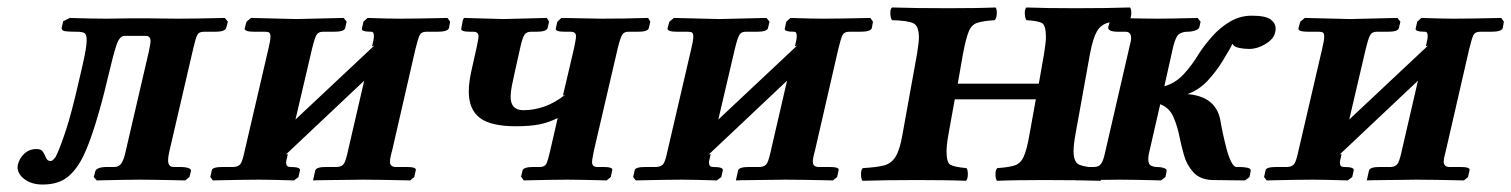

<svg xmlns="http://www.w3.org/2000/svg" viewBox="-20 -482 4046 514"><path d="M78 -83Q91 -83 95.5 -75Q100 -67 103.5 -59Q107 -51 115 -51Q120 -51 124 -56Q128 -61 129 -62Q141 -86 156.5 -133.5Q172 -181 190 -260Q201 -306 206.5 -333Q212 -360 212 -375Q212 -390 206 -393.5Q200 -397 186 -397Q163 -397 154 -398.5Q145 -400 145 -407Q145 -409 146 -411L149 -425L167 -434Q167 -434 183 -433.5Q199 -433 222 -432.5Q245 -432 265 -432Q281 -432 301 -432.5Q321 -433 335.5 -433Q350 -433 350 -433Q350 -433 368 -433Q386 -433 411 -432.5Q436 -432 457 -432Q479 -432 508 -432.5Q537 -433 559.5 -433.5Q582 -434 582 -434L590 -424L586 -409Q585 -403 578 -400Q571 -397 554 -397H526Q513 -397 508.5 -389Q504 -381 498 -355L433 -75Q430 -62 430 -53Q430 -35 445 -35H464Q476 -35 484.5 -32Q493 -29 491 -23L487 -8L476 1Q476 1 454 0.5Q432 0 403.5 -0.5Q375 -1 355 -1Q338 -1 310 -0.5Q282 0 260.5 0.5Q239 1 239 1L231 -8L235 -23Q238 -35 268 -35H286Q299 -35 305.5 -45.5Q312 -56 316 -75L378 -342Q380 -352 381.5 -359.5Q383 -367 383 -372Q383 -386 370 -386H313Q300 -386 291.5 -360.5Q283 -335 267 -267Q253 -207 235.5 -150.5Q218 -94 202 -62Q184 -26 159.5 -7Q135 12 94 12Q65 12 46 -2Q27 -16 27 -35Q27 -37 27.5 -39Q28 -41 28 -42Q32 -58 45 -70.5Q58 -83 78 -83Z M773 -431 900 -434 908 -424 904 -407Q902 -397 874 -397H844Q832 -397 827 -388Q822 -379 815 -350L771 -162Q824 -212 877 -261.5Q930 -311 982 -360L976 -358Q981 -376 981 -386Q981 -397 974 -397Q946 -397 949 -406L953 -424L964 -434Q964 -434 979.5 -433.5Q995 -433 1015.5 -432.5Q1036 -432 1050 -432Q1073 -432 1103 -432.5Q1133 -433 1155.5 -433.5Q1178 -434 1178 -434L1185 -424L1182 -407Q1179 -397 1151 -397H1121Q1108 -397 1103.5 -388Q1099 -379 1092 -350L1030 -80Q1024 -59 1024 -49Q1024 -36 1038 -35H1068Q1096 -35 1093 -26L1089 -8L1078 1Q1078 1 1055.5 0.5Q1033 0 1003 -0.5Q973 -1 951 -1Q935 -1 912.5 -0.5Q890 0 868.5 0Q847 0 832.5 0.5Q818 1 818 1L824 -26Q827 -35 853 -35H883Q897 -36 902 -46Q907 -56 912 -80L955 -266Q903 -217 850.5 -167.5Q798 -118 745 -68L750 -70V-68Q749 -61 747.5 -56Q746 -51 746 -46Q746 -35 757 -35Q785 -35 783 -26L779 -8L767 1Q767 1 750 0.5Q733 0 711 -0.5Q689 -1 673 -1Q652 -1 623 -0.5Q594 0 572 0.5Q550 1 550 1L543 -8L547 -26Q548 -35 577 -35H606Q620 -36 625 -45Q630 -54 635 -78L698 -349Q704 -373 704 -384Q704 -392 701 -394.5Q698 -397 690 -397H661Q634 -397 635 -406L640 -424L652 -434Z M1517 -354Q1519 -365 1520.5 -372.5Q1522 -380 1522 -385Q1522 -397 1508 -397H1493Q1465 -397 1468 -406L1472 -424L1483 -434L1588 -432Q1616 -432 1651.5 -432.5Q1687 -433 1715 -434L1721 -424L1717 -407Q1715 -397 1688 -397H1662Q1651 -397 1646 -389.5Q1641 -382 1634 -354L1570 -79Q1568 -68 1566.5 -60.5Q1565 -53 1565 -48Q1565 -35 1579 -35H1595Q1622 -35 1619 -26L1615 -8L1604 1Q1604 1 1585 0.5Q1566 0 1541 -0.5Q1516 -1 1498 -1Q1478 -1 1450.5 -0.5Q1423 0 1402.5 0.5Q1382 1 1382 1L1375 -9L1379 -26Q1382 -35 1409 -35H1425Q1438 -35 1442.5 -43.5Q1447 -52 1453 -79L1473 -166Q1449 -154 1424 -149Q1399 -144 1361 -144Q1294 -144 1264.5 -166.5Q1235 -189 1235 -237Q1235 -250 1237 -265Q1239 -280 1243 -297L1256 -355Q1258 -366 1259.5 -373Q1261 -380 1261 -385Q1261 -397 1247 -397H1239Q1212 -397 1215 -406L1219 -428L1222 -434L1327 -431Q1353 -432 1386 -432.5Q1419 -433 1444 -434L1450 -424L1446 -407Q1443 -397 1416 -397H1401Q1390 -397 1384.5 -389.5Q1379 -382 1374 -360L1359 -293Q1354 -271 1350.5 -253.5Q1347 -236 1347 -223Q1347 -187 1381 -187Q1410 -187 1438 -197Q1466 -207 1494 -229L1487 -226Z M1905 -431 2032 -434 2040 -424 2036 -407Q2034 -397 2006 -397H1976Q1964 -397 1959 -388Q1954 -379 1947 -350L1903 -162Q1956 -212 2009 -261.5Q2062 -311 2114 -360L2108 -358Q2113 -376 2113 -386Q2113 -397 2106 -397Q2078 -397 2081 -406L2085 -424L2096 -434Q2096 -434 2111.5 -433.5Q2127 -433 2147.5 -432.5Q2168 -432 2182 -432Q2205 -432 2235 -432.5Q2265 -433 2287.5 -433.5Q2310 -434 2310 -434L2317 -424L2314 -407Q2311 -397 2283 -397H2253Q2240 -397 2235.5 -388Q2231 -379 2224 -350L2162 -80Q2156 -59 2156 -49Q2156 -36 2170 -35H2200Q2228 -35 2225 -26L2221 -8L2210 1Q2210 1 2187.5 0.5Q2165 0 2135 -0.5Q2105 -1 2083 -1Q2067 -1 2044.5 -0.5Q2022 0 2000.5 0Q1979 0 1964.5 0.5Q1950 1 1950 1L1956 -26Q1959 -35 1985 -35H2015Q2029 -36 2034 -46Q2039 -56 2044 -80L2087 -266Q2035 -217 1982.5 -167.5Q1930 -118 1877 -68L1882 -70V-68Q1881 -61 1879.5 -56Q1878 -51 1878 -46Q1878 -35 1889 -35Q1917 -35 1915 -26L1911 -8L1899 1Q1899 1 1882 0.5Q1865 0 1843 -0.5Q1821 -1 1805 -1Q1784 -1 1755 -0.5Q1726 0 1704 0.5Q1682 1 1682 1L1675 -8L1679 -26Q1680 -35 1709 -35H1738Q1752 -36 1757 -45Q1762 -54 1767 -78L1830 -349Q1836 -373 1836 -384Q1836 -392 1833 -394.5Q1830 -397 1822 -397H1793Q1766 -397 1767 -406L1772 -424L1784 -434Z M2859 -122Q2854 -94 2854 -77Q2854 -47 2870.5 -40.5Q2887 -34 2927 -32Q2931 -28 2931 -15.5Q2931 -3 2926 2Q2896 1 2858 0.5Q2820 0 2776 0Q2739 0 2705 0.5Q2671 1 2649 2Q2645 -3 2645 -15.5Q2645 -28 2650 -32Q2680 -34 2696 -39Q2712 -44 2720.5 -62.5Q2729 -81 2736 -122L2753 -216H2536L2519 -122Q2514 -94 2514 -77Q2514 -47 2524 -41Q2534 -35 2567 -32Q2571 -28 2571 -15.5Q2571 -3 2566 2Q2544 1 2509 0.5Q2474 0 2436 0Q2393 0 2355.5 0.5Q2318 1 2289 2Q2285 -3 2285 -15.5Q2285 -28 2290 -32Q2326 -34 2346 -39Q2366 -44 2377.5 -62.5Q2389 -81 2396 -122L2435 -338Q2437 -352 2438.5 -363Q2440 -374 2440 -382Q2440 -413 2424.5 -420Q2409 -427 2368 -428Q2364 -433 2363.5 -445.5Q2363 -458 2368 -462Q2398 -461 2436 -460.5Q2474 -460 2518 -460Q2555 -460 2589 -460.5Q2623 -461 2645 -462Q2649 -458 2648.5 -445.5Q2648 -433 2643 -428Q2612 -426 2596.5 -421Q2581 -416 2573.5 -398Q2566 -380 2558 -338L2544 -258H2761L2775 -338Q2777 -352 2778.5 -363Q2780 -374 2780 -382Q2780 -413 2770.5 -419.5Q2761 -426 2728 -428Q2724 -433 2723.5 -445.5Q2723 -458 2728 -462Q2751 -461 2785.5 -460.5Q2820 -460 2858 -460Q2901 -460 2938.5 -460.5Q2976 -461 3005 -462Q3009 -458 3008.5 -445.5Q3008 -433 3003 -428Q2968 -427 2947.5 -421.5Q2927 -416 2916.5 -398Q2906 -380 2898 -338Z M3056 -72Q3055 -68 3054.5 -64Q3054 -60 3054 -57Q3054 -42 3061.5 -38.5Q3069 -35 3076 -35Q3088 -35 3096.5 -32Q3105 -29 3103 -23L3100 -8L3088 1Q3088 1 3068.5 0.5Q3049 0 3023.5 -0.5Q2998 -1 2978 -1Q2961 -1 2933 -0.5Q2905 0 2883.5 0.5Q2862 1 2862 1L2854 -8L2858 -23Q2861 -35 2890 -35H2909Q2922 -35 2928 -44Q2934 -53 2938 -72L3004 -358Q3006 -365 3007 -370.5Q3008 -376 3008 -380Q3008 -397 2993 -397H2974Q2944 -397 2947 -410L2951 -424L2962 -434Q2962 -434 2983.5 -433.5Q3005 -433 3033 -432.5Q3061 -432 3078 -432Q3098 -432 3123 -432.5Q3148 -433 3167 -433.5Q3186 -434 3186 -434L3194 -424L3191 -410Q3190 -404 3180 -400.5Q3170 -397 3158 -397Q3147 -397 3137.5 -391.5Q3128 -386 3121 -358L3097 -251Q3126 -259 3148.5 -283Q3171 -307 3190 -339Q3205 -362 3226 -385.5Q3247 -409 3273.5 -424.5Q3300 -440 3331 -440Q3368 -440 3381.5 -430Q3395 -420 3395 -405Q3395 -402 3394.5 -399Q3394 -396 3393 -393Q3389 -377 3367.5 -364Q3346 -351 3324 -351Q3311 -351 3298.5 -353.5Q3286 -356 3282 -361Q3281 -363 3280 -363.5Q3279 -364 3279 -365Q3278 -361 3270.5 -348Q3263 -335 3252 -317Q3236 -291 3213.5 -266.5Q3191 -242 3159 -230Q3235 -224 3247 -160Q3249 -147 3253.5 -126Q3258 -105 3263.5 -84Q3269 -63 3276 -49Q3283 -35 3290 -35H3298Q3308 -35 3319 -33Q3330 -31 3328 -23L3325 -8L3313 1L3226 0Q3193 -1 3175 -20.5Q3157 -40 3149.5 -67Q3142 -94 3138 -114Q3132 -145 3121 -169.5Q3110 -194 3086 -203Z M3594 -431 3721 -434 3729 -424 3725 -407Q3723 -397 3695 -397H3665Q3653 -397 3648 -388Q3643 -379 3636 -350L3592 -162Q3645 -212 3698 -261.5Q3751 -311 3803 -360L3797 -358Q3802 -376 3802 -386Q3802 -397 3795 -397Q3767 -397 3770 -406L3774 -424L3785 -434Q3785 -434 3800.5 -433.5Q3816 -433 3836.5 -432.5Q3857 -432 3871 -432Q3894 -432 3924 -432.5Q3954 -433 3976.5 -433.5Q3999 -434 3999 -434L4006 -424L4003 -407Q4000 -397 3972 -397H3942Q3929 -397 3924.5 -388Q3920 -379 3913 -350L3851 -80Q3845 -59 3845 -49Q3845 -36 3859 -35H3889Q3917 -35 3914 -26L3910 -8L3899 1Q3899 1 3876.5 0.5Q3854 0 3824 -0.5Q3794 -1 3772 -1Q3756 -1 3733.5 -0.5Q3711 0 3689.5 0Q3668 0 3653.5 0.5Q3639 1 3639 1L3645 -26Q3648 -35 3674 -35H3704Q3718 -36 3723 -46Q3728 -56 3733 -80L3776 -266Q3724 -217 3671.5 -167.5Q3619 -118 3566 -68L3571 -70V-68Q3570 -61 3568.5 -56Q3567 -51 3567 -46Q3567 -35 3578 -35Q3606 -35 3604 -26L3600 -8L3588 1Q3588 1 3571 0.5Q3554 0 3532 -0.5Q3510 -1 3494 -1Q3473 -1 3444 -0.5Q3415 0 3393 0.5Q3371 1 3371 1L3364 -8L3368 -26Q3369 -35 3398 -35H3427Q3441 -36 3446 -45Q3451 -54 3456 -78L3519 -349Q3525 -373 3525 -384Q3525 -392 3522 -394.5Q3519 -397 3511 -397H3482Q3455 -397 3456 -406L3461 -424L3473 -434Z"/></svg>

Font: Libertinus Serif Semibold Italic
Style: Regular
Weight: 600
Italic angle: -11.5°
Designer: Philipp H. Poll, Khaled Hosny
Foundry: Caleb Maclennan
Version: Version 7.051;RELEASE